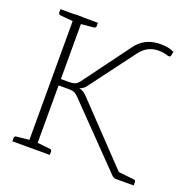

<svg xmlns="http://www.w3.org/2000/svg" viewBox="-126 -839 962 964"><g transform="rotate(20 355.0 -356.5)"><path d="M117 0V-707H161V-377H204Q223 -377 234.5 -381Q246 -385 258 -400L437 -643Q462 -679 495 -696Q528 -713 573 -713Q595 -713 612.5 -709.5Q630 -706 645 -699L641 -678Q640 -671 634 -670Q628 -669 621 -672Q612 -675 600 -677Q588 -679 574 -679Q544 -679 519.5 -666.5Q495 -654 475 -627L300 -393Q293 -382 284 -375.5Q275 -369 264 -365Q278 -362 288 -355.5Q298 -349 309 -337L630 0H596Q586 0 579.5 -3Q573 -6 568 -12L271 -318Q258 -332 247.5 -337.5Q237 -343 214 -343H161V0ZM596 0 563 -42 600 -37ZM39 0V-18Q39 -23 42 -26Q45 -29 49 -29L125 -37L130 0ZM148 0 153 -37 229 -29Q233 -29 236 -26Q239 -23 239 -18V0ZM130 -706 125 -670 49 -677Q45 -678 42 -680.5Q39 -683 39 -688V-706ZM239 -706V-688Q239 -683 236 -680.5Q233 -678 229 -677L153 -670L148 -706ZM596 0 600 -37 676 -29Q681 -29 684 -26Q687 -23 687 -18V0Z"/></g></svg>

Font: Aleo ExtraLight
Style: Regular
Weight: 250
Designer: Alessio Laiso
Foundry: Alessio Laiso
Version: Version 2.001;gftools[0.9.29]